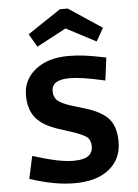

<svg xmlns="http://www.w3.org/2000/svg" viewBox="-61 -967 736 1027"><g transform="rotate(-5 307.0 -453.0)"><path d="M302 -106Q356 -106 381 -123Q406 -140 406 -176Q406 -209 385 -225.5Q364 -242 302 -262L240 -282Q155 -309 117 -354.5Q79 -400 79 -476Q79 -560 145.5 -613.5Q212 -667 323 -667Q366 -667 409.5 -661.5Q453 -656 525 -641L509 -519Q439 -535 394.5 -541.5Q350 -548 319 -548Q271 -548 247 -533Q223 -518 223 -487Q223 -453 245 -434.5Q267 -416 323 -399L389 -379Q478 -352 514.5 -309Q551 -266 551 -187Q551 -94 484 -40Q417 14 299 14Q245 14 187 3.5Q129 -7 58 -30L84 -151Q162 -127 213 -116.5Q264 -106 302 -106ZM163 -731 122 -801 300 -920H342L521 -801L481 -731L321 -815Z"/></g></svg>

Font: Intel One Mono
Style: Bold
Weight: 700
Monospace: yes
Designer: Fred Shallcrass
Foundry: Frere-Jones Type LLC
Version: Version 1.400;hotconv 1.1.0;makeotfexe 2.6.0;FJTRelease1.4